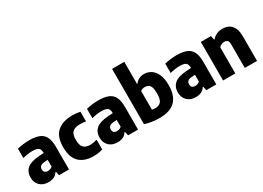

<svg xmlns="http://www.w3.org/2000/svg" viewBox="-17 -1582 3240 2366"><g transform="rotate(-30 1603.0 -399.0)"><path d="M191 10.5Q114 10.5 68.8 -33.5Q23.5 -77.5 23.5 -150Q23.5 -229.5 75.5 -274.2Q127.5 -319 245.5 -327L315.5 -332V-334.5Q315.5 -383.5 291.2 -403Q267 -422.5 205.5 -422.5Q175 -422.5 138 -417.5Q101 -412.5 67 -402.5V-536Q105.5 -546 151.8 -551.5Q198 -557 238.5 -557Q324 -557 378.2 -535Q432.5 -513 458.2 -462.2Q484 -411.5 484 -324.5V0H342.5L330 -55H322.5Q301 -20 266.8 -4.8Q232.5 10.5 191 10.5ZM193.5 -168.5Q193.5 -113 251.5 -113Q267 -113 284 -118.5Q301 -124 315.5 -138V-234.5L265 -230.5Q193.5 -225.5 193.5 -168.5Z M832 10.5Q700 10.5 629.2 -58.8Q558.5 -128 558.5 -273Q558.5 -421.5 635.8 -489.2Q713 -557 849 -557Q910 -557 961.5 -546V-407.5Q917 -415.5 878 -415.5Q805 -415.5 771.8 -383.2Q738.5 -351 738.5 -275.5Q738.5 -195 770.2 -163Q802 -131 865 -131Q905 -131 961.5 -147.5V-8.5Q902 10.5 832 10.5Z M1173.5 10.5Q1096.5 10.5 1051.2 -33.5Q1006 -77.5 1006 -150Q1006 -229.5 1058 -274.2Q1110 -319 1228 -327L1298 -332V-334.5Q1298 -383.5 1273.8 -403Q1249.5 -422.5 1188 -422.5Q1157.5 -422.5 1120.5 -417.5Q1083.5 -412.5 1049.5 -402.5V-536Q1088 -546 1134.2 -551.5Q1180.5 -557 1221 -557Q1306.5 -557 1360.8 -535Q1415 -513 1440.8 -462.2Q1466.5 -411.5 1466.5 -324.5V0H1325L1312.5 -55H1305Q1283.5 -20 1249.2 -4.8Q1215 10.5 1173.5 10.5ZM1176 -168.5Q1176 -113 1234 -113Q1249.5 -113 1266.5 -118.5Q1283.5 -124 1298 -138V-234.5L1247.5 -230.5Q1176 -225.5 1176 -168.5Z M1768 10Q1716.5 10 1662.5 2.2Q1608.5 -5.5 1563 -21.5V-808H1737V-494.5H1745Q1765 -524 1796.8 -540.5Q1828.5 -557 1870.5 -557Q1923.5 -557 1968.5 -528.5Q2013.5 -500 2040.8 -439.8Q2068 -379.5 2068 -284Q2068 -140.5 1995 -65Q1922 10.5 1768 10ZM1782 -121.5Q1836.5 -121.5 1864.5 -153.8Q1892.5 -186 1892.5 -269.5Q1892.5 -327 1881 -358.2Q1869.5 -389.5 1848.8 -401.2Q1828 -413 1799.5 -413Q1782.5 -413 1765.8 -407.8Q1749 -402.5 1737 -392V-127Q1758.5 -121.5 1782 -121.5Z M2287 10.5Q2210 10.5 2164.8 -33.5Q2119.5 -77.5 2119.5 -150Q2119.5 -229.5 2171.5 -274.2Q2223.5 -319 2341.5 -327L2411.5 -332V-334.5Q2411.5 -383.5 2387.2 -403Q2363 -422.5 2301.5 -422.5Q2271 -422.5 2234 -417.5Q2197 -412.5 2163 -402.5V-536Q2201.5 -546 2247.8 -551.5Q2294 -557 2334.5 -557Q2420 -557 2474.2 -535Q2528.5 -513 2554.2 -462.2Q2580 -411.5 2580 -324.5V0H2438.5L2426 -55H2418.5Q2397 -20 2362.8 -4.8Q2328.5 10.5 2287 10.5ZM2289.5 -168.5Q2289.5 -113 2347.5 -113Q2363 -113 2380 -118.5Q2397 -124 2411.5 -138V-234.5L2361 -230.5Q2289.5 -225.5 2289.5 -168.5Z M2676.5 0V-548.5H2820.5L2832.5 -492.5H2840Q2895.5 -557 2986.5 -557Q3036 -557 3075 -536.5Q3114 -516 3136.8 -470Q3159.5 -424 3159.5 -348V0H2985.5V-336Q2985.5 -376 2969.5 -390.8Q2953.5 -405.5 2926.5 -405.5Q2905.5 -405.5 2884.8 -397Q2864 -388.5 2850.5 -371V0Z"/></g></svg>

Font: Encode Sans Semi Condensed ExtraBold
Style: Regular
Weight: 800
Width: 4
Designer: Multiple Designers
Foundry: Impallari Type
Version: Version 3.000; ttfautohint (v1.8.3) -l 8 -r 50 -G 200 -x 14 